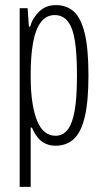

<svg xmlns="http://www.w3.org/2000/svg" viewBox="-20 -558 406 751"><path d="M57 173V-526H88L93 -454H98Q107 -487 133 -512.5Q159 -538 199 -538Q240 -538 268 -513.5Q296 -489 311 -429Q326 -369 326 -263Q326 -163 312 -102.5Q298 -42 269.5 -15Q241 12 197 12Q177 12 159.5 4.5Q142 -3 128.5 -19Q115 -35 105 -59H100V173ZM197 -27Q226 -27 244.5 -50.5Q263 -74 272 -125Q281 -176 281 -258V-267Q281 -346 273 -397.5Q265 -449 245.5 -474Q226 -499 194 -499Q161 -499 140 -471.5Q119 -444 109.5 -392Q100 -340 100 -267V-258Q100 -199 107 -155.5Q114 -112 126 -83.5Q138 -55 156 -41Q174 -27 197 -27Z"/></svg>

Font: Archivo ExtraCondensed Thin
Style: Regular
Weight: 250
Width: 2
Designer: Hector Gatti
Foundry: Omnibus-Type
Version: Version 2.001